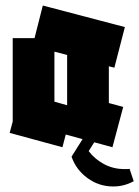

<svg xmlns="http://www.w3.org/2000/svg" viewBox="-20 -530 504 695"><path d="M206 3 15 -49 26 -90V-392H105L135 -510L432 -432L394 -285L374 -290V-157L426 -143L387 3L218 -43ZM177 -162 223 -149V-150V-331L177 -343ZM449 81 464 126Q429 145 390 145Q338 145 296.5 114.5Q255 84 239 37L295 -52L330 -29L301 17Q323 46 356.5 64Q390 82 430 82Q435 82 440 82Q445 82 449 81Z"/></svg>

Font: Blaka Ink
Style: Regular
Weight: 400
Designer: Mohamed Gaber
Foundry: Kief Type Foundry
Version: Version 1.003; ttfautohint (v1.8.4.7-5d5b)